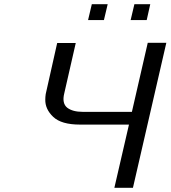

<svg xmlns="http://www.w3.org/2000/svg" viewBox="-20 -901 817 920"><path d="M402 -805 420 -881H496L478 -805ZM606 -805 624 -881H700L683 -805ZM199 -450 254 -695H343L288 -454Q276 -406 302 -385Q328 -365 377 -365H612L688 -696H777L617 -1H528L598 -304H363Q274 -304 235 -341Q196 -378 197 -424Q197 -436 199 -450Z"/></svg>

Font: Coval
Style: Light Italic
Weight: 300
Foundry: Context Ltd
Version: Version 001.000